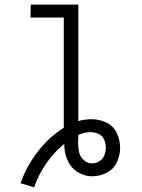

<svg xmlns="http://www.w3.org/2000/svg" viewBox="-20 -755 615 831"><path d="M128 56 69 38Q87 -14 116.5 -60.5Q146 -107 185 -146Q217 -177 256 -202V-679H112L113 -735H319V-231Q347 -239 377 -239Q410 -239 440.5 -224.5Q471 -210 485.5 -179Q500 -148 500 -115.5Q500 -83 485.5 -52.5Q471 -22 441 -7Q411 8 378 8Q347 8 319 -8.5Q291 -25 276.5 -53Q262 -81 259 -112Q258 -122 258 -132Q252 -127 246 -122Q219 -98 196.5 -69.5Q174 -41 156.5 -9.5Q139 22 128 56ZM378 -48Q395 -48 410 -57Q425 -66 431.5 -82.5Q438 -99 438 -116Q438 -133 431 -150Q424 -167 407.5 -175Q391 -183 373 -183Q345 -183 319 -171Q319 -165 319 -159L318 -142Q318 -121 321.5 -100Q325 -79 341 -63.5Q357 -48 378 -48Z"/></svg>

Font: Jozsika Light
Style: Regular
Weight: 300
Monospace: yes
Designer: Belleve Invis
Foundry: Belleve Invis
Version: 2.1.0